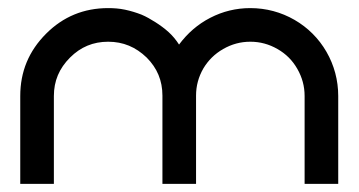

<svg xmlns="http://www.w3.org/2000/svg" viewBox="-20 -454 886 474"><path d="M30 0H113V-217C113 -254 126 -285 153 -312C179 -338 210 -351 247 -351C284 -351 315 -338 342 -312C368 -286 381 -255 381 -218V-217V0H464V-217V-218C464 -242 470 -264 482 -285C494 -305 510 -321 531 -333C552 -345 574 -351 598 -351C622 -351 644 -345 665 -333C686 -321 702 -305 714 -284C726 -263 732 -241 732 -217V0H815V-217C815 -256 805 -293 786 -326C767 -359 740 -386 707 -405C674 -424 637 -434 598 -434C563 -434 530 -426 499 -410C468 -394 443 -372 422 -344C415 -355 406 -366 396 -375C386 -384 375 -392 364 -399C353 -406 341 -413 329 -418C316 -423 303 -427 289 -430C275 -433 261 -434 247 -434C187 -434 136 -413 94 -371C51 -328 30 -277 30 -217Z"/></svg>

Font: Kunika
Style: Regular
Weight: 400
Designer: Leo Kuroshita
Foundry: kurogedelic
Version: Version 1.000;PS 001.000;hotconv 1.0.88;makeotf.lib2.5.64775